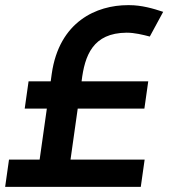

<svg xmlns="http://www.w3.org/2000/svg" viewBox="-36 -726 670 746"><path d="M466 -706H461C340 -706 194 -643 165 -439L161 -410H75L60 -304H146L118 -106H-1L-16 0H511L526 -106H238L266 -304H525L540 -410H281C293 -511 325 -598 456 -599C487 -599 519 -591 546 -584L598 -680C559 -693 514 -706 466 -706Z"/></svg>

Font: Cantarell
Style: BoldOblique
Weight: 700
Italic angle: -8°
Designer: Dave Crossland
Version: Version 0.024